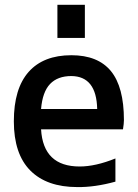

<svg xmlns="http://www.w3.org/2000/svg" viewBox="-20 -761 568 792"><path d="M149.4 -227.5Q158.2 -74.2 308.6 -74.2Q374 -74.2 456.1 -107.4V-11.7Q371.1 11.7 298.8 10.7Q172.9 10.7 105 -57.6Q37.1 -126 37.1 -260.7Q37.1 -395.5 98.1 -464.4Q159.2 -533.2 274.4 -533.2Q383.8 -533.2 437.5 -467.8Q491.2 -402.3 491.2 -265.6Q491.2 -252 487.3 -227.5ZM149.4 -311.5H380.9Q377.9 -446.3 274.4 -447.3Q217.8 -447.3 186.5 -414.6Q155.3 -381.8 149.4 -311.5ZM216.8 -604.5V-741.2H330.1V-604.5Z"/></svg>

Font: Gen Shin Gothic Medium
Style: Regular
Weight: 500
Designer: [Source Han Sans]
Ryoko NISHIZUKA  (kana & ideographs); Paul D. Hunt (Latin, Greek & Cyrillic); Wenlong ZHANG  (bopomofo
Version: Version 1.002.20150607